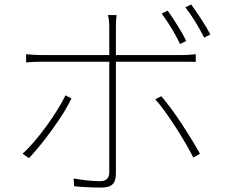

<svg xmlns="http://www.w3.org/2000/svg" viewBox="-20 -820 1040 868"><path d="M794 -621Q761 -690 711 -759L738 -772Q759 -743 781 -707Q807 -666 822 -635ZM82 -125Q130 -168 190 -250Q247 -329 276 -389L303 -375Q276 -317 215 -233Q160 -157 111 -105ZM504 -541V-37Q504 -1 489 13Q474 28 437 28Q377 28 315 22L313 -13Q381 -1 433 -1Q474 -1 474 -42V-541H172Q136 -541 98 -538V-575Q133 -571 171 -571H474V-697Q474 -728 468 -752H507Q504 -731 504 -697V-571H800Q834 -571 865 -575V-540L833 -541ZM709 -385Q748 -341 803 -258Q850 -186 884 -125L854 -108Q824 -167 776 -242Q722 -326 682 -371ZM844 -800Q865 -771 890 -733Q917 -692 931 -664L903 -650Q861 -732 818 -787Z"/></svg>

Font: Noto Sans CJK TC Thin
Style: Regular
Weight: 250
Designer: Ryoko NISHIZUKA ???? (kana & ideographs); Paul D. Hunt (Latin, Greek & Cyrillic); Wenlong ZHANG ??? (bopomofo); Sandoll 
Foundry: Adobe Systems Incorporated
Version: Version 1.004 January 19, 2016